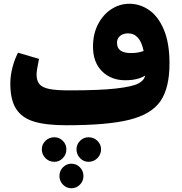

<svg xmlns="http://www.w3.org/2000/svg" viewBox="-20 -648 969 1024"><path d="M884 -310Q884 -179 836 -109Q788 -39 671 -9.5Q554 20 334 20Q224 20 160 0Q96 -20 65.5 -68Q35 -116 35 -202Q35 -243 46 -286.5Q57 -330 76 -367L188 -334Q175 -271 175 -251Q175 -217 190.5 -199Q206 -181 243 -173.5Q280 -166 349 -166Q512 -166 599 -176Q686 -186 717.5 -202.5Q749 -219 754 -245Q715 -220 648 -220Q573 -220 524.5 -267.5Q476 -315 476 -400Q476 -467 503 -519Q530 -571 574.5 -599.5Q619 -628 670 -628Q726 -628 775 -594.5Q824 -561 854 -489.5Q884 -418 884 -310ZM680 -365Q715 -365 746 -376Q727 -470 663 -470Q637 -470 620.5 -456.5Q604 -443 604 -420Q604 -392 622.5 -378.5Q641 -365 680 -365ZM334 148Q334 176 315 195.5Q296 215 270 215Q242 215 222.5 195.5Q203 176 203 148Q203 122 222.5 103Q242 84 270 84Q296 84 315 103Q334 122 334 148ZM519 148Q519 176 499.5 195.5Q480 215 452 215Q426 215 407 195.5Q388 176 388 148Q388 122 407 103Q426 84 452 84Q480 84 499.5 103Q519 122 519 148ZM425 291Q425 318 406 337Q387 356 361 356Q335 356 316 337Q297 318 297 291Q297 263 316 244Q335 225 361 225Q387 225 406 244Q425 263 425 291Z"/></svg>

Font: FiraGO Heavy
Style: Regular
Weight: 900
Designer: bBox Type
Foundry: bBox Type GmbH
Version: Version 1.001